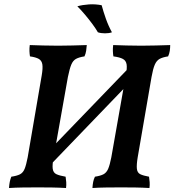

<svg xmlns="http://www.w3.org/2000/svg" viewBox="-20 -894 832 916"><path d="M171 -56 147 -106 632 -609 660 -564ZM421 3Q422 -13 424.5 -26Q427 -39 433 -51Q459 -55 473.5 -62.5Q488 -70 496 -88.5Q504 -107 511 -143L580 -534Q587 -569 584 -587Q581 -605 566 -613Q551 -621 521 -625Q519 -637 518.5 -650.5Q518 -664 520 -679Q550 -678 584 -677Q618 -676 654 -676Q688 -676 723 -677Q758 -678 792 -679Q792 -665 790 -651.5Q788 -638 782 -625Q756 -621 741.5 -613Q727 -605 718.5 -585.5Q710 -566 703 -527L637 -144Q631 -108 633 -89Q635 -70 649 -63Q663 -56 691 -51Q693 -39 694 -25Q695 -11 693 3Q659 1 626.5 0.5Q594 0 558 0Q522 0 486 0.5Q450 1 421 3ZM23 3Q24 -13 26.5 -26Q29 -39 34 -51Q61 -55 75.5 -62.5Q90 -70 97.5 -88.5Q105 -107 112 -143L179 -534Q185 -569 182 -587Q179 -605 165 -613Q151 -621 123 -625Q121 -637 120.5 -650.5Q120 -664 122 -679Q152 -678 186 -677Q220 -676 257 -676Q291 -676 325.5 -677Q360 -678 394 -679Q393 -665 391 -651.5Q389 -638 383 -625Q357 -621 342.5 -613Q328 -605 320 -585.5Q312 -566 304 -527L236 -144Q229 -108 231.5 -89Q234 -70 249 -63Q264 -56 293 -51Q295 -39 296 -25Q297 -11 295 3Q261 1 228.5 0.5Q196 0 161 0Q124 0 88 0.5Q52 1 23 3ZM514 -740Q501 -735 481 -735Q461 -735 447 -740Q436 -759 420 -780.5Q404 -802 385.5 -824Q367 -846 349 -864Q374 -871 404.5 -873Q435 -875 465 -869Q473 -839 485 -805Q497 -771 514 -740Z"/></svg>

Font: Vollkorn SemiBold
Style: Italic
Weight: 600
Italic angle: -11°
Designer: Friedrich Althausen
Foundry: Friedrich Althausen
Version: Version 5.000